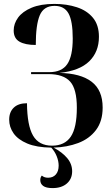

<svg xmlns="http://www.w3.org/2000/svg" viewBox="-20 -744 575 982"><path d="M249 218Q216 218 201 207Q186 196 186 177Q186 163 194 154Q206 165 226 165Q251 165 265.5 148.5Q280 132 280 103Q280 80 270 55Q260 30 242 11Q167 10 119.5 -10Q72 -30 49.5 -62Q27 -94 27 -132Q27 -171 50.5 -193.5Q74 -216 118 -216Q119 -102 149 -50.5Q179 1 246 1Q311 1 342 -45Q373 -91 373 -193Q373 -289 338.5 -327Q304 -365 227 -365H139V-375H232Q296 -375 324 -416Q352 -457 352 -547Q352 -636 330.5 -675Q309 -714 259 -714Q204 -714 183.5 -666Q163 -618 163 -514Q109 -514 79.5 -531Q50 -548 50 -588Q50 -623 72.5 -654Q95 -685 141.5 -704.5Q188 -724 258 -724Q321 -724 373 -707Q425 -690 455.5 -653Q486 -616 486 -556Q486 -479 436.5 -430.5Q387 -382 284 -371Q392 -369 448.5 -326Q505 -283 505 -194Q505 -124 471 -79Q437 -34 380 -12.5Q323 9 254 11Q299 35 324 65Q349 95 349 132Q349 171 322 194.5Q295 218 249 218Z"/></svg>

Font: Noto Serif Display Condensed
Style: Bold
Weight: 700
Width: 3
Designer: Monotype Design Team
Foundry: Monotype Imaging Inc.
Version: Version 2.009